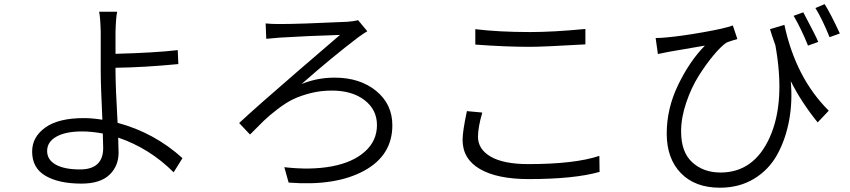

<svg xmlns="http://www.w3.org/2000/svg" viewBox="-20 -835 4040 913"><path d="M470.7 -131.8Q470.7 -145.5 468.8 -200.2Q415 -210 371.1 -210Q292 -210 248 -185.1Q204.1 -160.2 204.1 -117.2Q204.1 -75.2 245.1 -52.2Q286.1 -29.3 360.4 -29.3Q470.7 -29.3 470.7 -131.8ZM847.7 -83 805.7 -15.6Q691.4 -129.9 542 -180.7Q543.9 -124 543.9 -109.4Q543.9 -44.9 500 -3.4Q456.1 38.1 367.2 38.1Q259.8 38.1 196.3 1Q132.8 -36.1 132.8 -114.3Q132.8 -183.6 195.3 -228.5Q257.8 -273.4 378.9 -273.4Q419.9 -273.4 466.8 -265.6Q459 -427.7 459 -499V-683.6Q457 -754.9 451.2 -779.3H537.1Q531.2 -752 529.3 -683.6V-579.1Q716.8 -584 825.2 -596.7L828.1 -530.3Q665 -514.6 529.3 -512.7V-499Q529.3 -422.9 539.1 -251Q713.9 -204.1 847.7 -83Z M1246.1 -650.4 1243.2 -723.6Q1269.5 -720.7 1308.6 -720.7Q1405.3 -720.7 1630.9 -731.4Q1662.1 -733.4 1682.6 -739.3L1726.6 -686.5Q1714.8 -679.7 1685.5 -659.2Q1560.5 -564.5 1414.1 -435.5Q1488.3 -465.8 1571.3 -465.8Q1691.4 -465.8 1768.6 -402.8Q1845.7 -339.8 1845.7 -239.3Q1845.7 -95.7 1710.4 -22.5Q1575.2 50.8 1352.5 33.2L1332 -40Q1458 -25.4 1557.6 -43.9Q1657.2 -62.5 1714.8 -113.8Q1772.5 -165 1772.5 -240.2Q1772.5 -313.5 1713.4 -358.9Q1654.3 -404.3 1557.6 -404.3Q1504.9 -404.3 1457 -392.1Q1409.2 -379.9 1374.5 -363.3Q1339.8 -346.7 1299.8 -315.9Q1259.8 -285.2 1234.4 -260.7Q1209 -236.3 1168.9 -195.3L1117.2 -250Q1202.1 -329.1 1397 -497.1Q1591.8 -665 1596.7 -668.9Q1440.4 -664.1 1311.5 -656.2Q1299.8 -655.3 1246.1 -650.4Z M2240.2 -623V-696.3Q2351.6 -682.6 2501 -682.6Q2611.3 -682.6 2763.7 -697.3V-624Q2561.5 -612.3 2501 -612.3Q2383.8 -612.3 2240.2 -623ZM2200.2 -306.6 2273.4 -299.8Q2252.9 -229.5 2252.9 -184.6Q2252.9 -125 2314 -89.8Q2375 -54.7 2492.2 -54.7Q2712.9 -54.7 2830.1 -93.8L2831.1 -17.6Q2710 16.6 2494.1 16.6Q2344.7 16.6 2262.2 -31.2Q2179.7 -79.1 2179.7 -169.9Q2179.7 -210.9 2200.2 -306.6Z M3871.1 -635.7 3822.3 -618.2Q3790 -698.2 3753.9 -759.8L3799.8 -776.4Q3859.4 -664.1 3871.1 -635.7ZM3641.6 -696.3 3710 -716.8Q3763.7 -464.8 3920.9 -308.6L3868.2 -252.9Q3790 -349.6 3740.2 -449.2Q3749 -351.6 3732.4 -262.2Q3715.8 -172.9 3676.3 -100.6Q3636.7 -28.3 3566.4 14.6Q3496.1 57.6 3403.3 57.6Q3285.2 57.6 3217.8 -11.7Q3150.4 -81.1 3150.4 -200.2Q3150.4 -319.3 3205.1 -432.1Q3259.8 -544.9 3332 -618.2Q3179.7 -591.8 3162.1 -588.9L3108.4 -578.1L3097.7 -654.3Q3124 -654.3 3150.4 -657.2Q3217.8 -663.1 3321.3 -681.2Q3424.8 -699.2 3464.8 -713.9L3486.3 -649.4Q3482.4 -648.4 3461.9 -642.1Q3441.4 -635.7 3433.6 -631.8Q3407.2 -613.3 3372.6 -571.8Q3337.9 -530.3 3302.7 -474.6Q3267.6 -418.9 3243.2 -347.2Q3218.8 -275.4 3218.8 -210Q3218.8 -111.3 3272 -63Q3325.2 -14.6 3406.2 -14.6Q3565.4 -14.6 3640.6 -182.6Q3715.8 -350.6 3667 -620.1Q3649.4 -668.9 3641.6 -696.3ZM3857.4 -796.9 3901.4 -815.4Q3930.7 -768.6 3973.6 -675.8L3924.8 -658.2Q3889.6 -745.1 3857.4 -796.9Z"/></svg>

Font: Gen Shin Gothic Monospace Normal
Style: Regular
Weight: 350
Designer: [Source Han Sans]
Ryoko NISHIZUKA  (kana & ideographs); Paul D. Hunt (Latin, Greek & Cyrillic); Wenlong ZHANG  (bopomofo
Version: Version 1.002.20150607